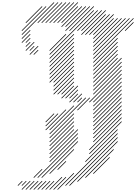

<svg xmlns="http://www.w3.org/2000/svg" viewBox="-20 -1310 1223 1727"><path d="M428.6 147.1 682.9 -107.1 678.6 -111.4 424.3 142.9ZM321.4 290 682.9 -71.4 678.6 -75.7 317.1 285.7ZM428.6 40 647.1 -178.6 642.9 -182.9 424.3 35.7ZM428.6 75.7 647.1 -142.9 642.9 -147.1 424.3 71.4ZM428.6 111.4 682.9 -142.9 678.6 -147.1 424.3 107.1ZM428.6 -31.4 647.1 -250 642.9 -254.3 424.3 -35.7ZM428.6 4.3 647.1 -214.3 642.9 -218.6 424.3 0ZM428.6 -67.1 647.1 -285.7 642.9 -290 424.3 -71.4ZM428.6 -102.9 754.3 -428.6 750 -432.9 424.3 -107.1ZM821.4 -138.6 1075.7 -392.9 1071.4 -397.1 817.1 -142.9ZM821.4 -174.3 1075.7 -428.6 1071.4 -432.9 817.1 -178.6ZM821.4 -102.9 1075.7 -357.1 1071.4 -361.4 817.1 -107.1ZM821.4 -67.1 1075.7 -321.4 1071.4 -325.7 817.1 -71.4ZM821.4 -31.4 1075.7 -285.7 1071.4 -290 817.1 -35.7ZM785.7 40 1075.7 -250 1071.4 -254.3 781.4 35.7ZM785.7 75.7 1075.7 -214.3 1071.4 -218.6 781.4 71.4ZM750 147.1 1040 -142.9 1035.7 -147.1 745.7 142.9ZM571.4 361.4 1040 -107.1 1035.7 -111.4 567.1 357.1ZM607.1 361.4 1040 -71.4 1035.7 -75.7 602.9 357.1ZM678.6 325.7 1040 -35.7 1035.7 -40 674.3 321.4ZM750 290 1004.3 35.7 1000 31.4 745.7 285.7ZM821.4 254.3 968.6 107.1 964.3 102.9 817.1 250ZM821.4 -210 1075.7 -464.3 1071.4 -468.6 817.1 -214.3ZM821.4 -245.7 1075.7 -500 1071.4 -504.3 817.1 -250ZM821.4 -281.4 1075.7 -535.7 1071.4 -540 817.1 -285.7ZM821.4 -317.1 1075.7 -571.4 1071.4 -575.7 817.1 -321.4ZM821.4 -352.9 1075.7 -607.1 1071.4 -611.4 817.1 -357.1ZM821.4 -388.6 1075.7 -642.9 1071.4 -647.1 817.1 -392.9ZM785.7 -388.6 1075.7 -678.6 1071.4 -682.9 781.4 -392.9ZM821.4 -460 1075.7 -714.3 1071.4 -718.6 817.1 -464.3ZM821.4 -495.7 1075.7 -750 1071.4 -754.3 817.1 -500ZM821.4 -531.4 1075.7 -785.7 1071.4 -790 817.1 -535.7ZM821.4 -567.1 1040 -785.7 1035.7 -790 817.1 -571.4ZM821.4 -602.9 1040 -821.4 1035.7 -825.7 817.1 -607.1ZM821.4 -638.6 1040 -857.1 1035.7 -861.4 817.1 -642.9ZM821.4 -674.3 1040 -892.9 1035.7 -897.1 817.1 -678.6ZM821.4 -710 1040 -928.6 1035.7 -932.9 817.1 -714.3ZM821.4 -745.7 1040 -964.3 1035.7 -968.6 817.1 -750ZM821.4 -781.4 1182.9 -1142.9 1178.6 -1147.1 817.1 -785.7ZM821.4 -817.1 1147.1 -1142.9 1142.9 -1147.1 817.1 -821.4ZM821.4 -852.9 1111.4 -1142.9 1107.1 -1147.1 817.1 -857.1ZM821.4 -888.6 1075.7 -1142.9 1071.4 -1147.1 817.1 -892.9ZM821.4 -924.3 1040 -1142.9 1035.7 -1147.1 817.1 -928.6ZM821.4 -960 1004.3 -1142.9 1000 -1147.1 817.1 -964.3ZM821.4 -995.7 1004.3 -1178.6 1000 -1182.9 817.1 -1000ZM785.7 -995.7 968.6 -1178.6 964.3 -1182.9 781.4 -1000ZM750 -995.7 932.9 -1178.6 928.6 -1182.9 745.7 -1000ZM571.4 -1031.4 790 -1250 785.7 -1254.3 567.1 -1035.7ZM607.1 -1031.4 825.7 -1250 821.4 -1254.3 602.9 -1035.7ZM428.6 -817.1 825.7 -1214.3 821.4 -1218.6 424.3 -821.4ZM678.6 -1031.4 861.4 -1214.3 857.1 -1218.6 674.3 -1035.7ZM714.3 -1031.4 897.1 -1214.3 892.9 -1218.6 710 -1035.7ZM714.3 -995.7 932.9 -1214.3 928.6 -1218.6 710 -1000ZM571.4 -1067.1 754.3 -1250 750 -1254.3 567.1 -1071.4ZM535.7 -1067.1 718.6 -1250 714.3 -1254.3 531.4 -1071.4ZM535.7 -1102.9 682.9 -1250 678.6 -1254.3 531.4 -1107.1ZM500 -1102.9 682.9 -1285.7 678.6 -1290 495.7 -1107.1ZM464.3 -1102.9 647.1 -1285.7 642.9 -1290 460 -1107.1ZM428.6 -1102.9 611.4 -1285.7 607.1 -1290 424.3 -1107.1ZM392.9 -1102.9 575.7 -1285.7 571.4 -1290 388.6 -1107.1ZM357.1 -1102.9 540 -1285.7 535.7 -1290 352.9 -1107.1ZM321.4 -1102.9 504.3 -1285.7 500 -1290 317.1 -1107.1ZM178.6 -995.7 468.6 -1285.7 464.3 -1290 174.3 -1000ZM178.6 -1031.4 397.1 -1250 392.9 -1254.3 174.3 -1035.7ZM214.3 -852.9 290 -928.6 285.7 -932.9 210 -857.1ZM250 -852.9 290 -892.9 285.7 -897.1 245.7 -857.1ZM250 -817.1 325.7 -892.9 321.4 -897.1 245.7 -821.4ZM285.7 -817.1 325.7 -857.1 321.4 -861.4 281.4 -821.4ZM214.3 -888.6 254.3 -928.6 250 -932.9 210 -892.9ZM214.3 -924.3 254.3 -964.3 250 -968.6 210 -928.6ZM178.6 -924.3 254.3 -1000 250 -1004.3 174.3 -928.6ZM178.6 -960 254.3 -1035.7 250 -1040 174.3 -964.3ZM428.6 -745.7 647.1 -964.3 642.9 -968.6 424.3 -750ZM428.6 -710 647.1 -928.6 642.9 -932.9 424.3 -714.3ZM428.6 -674.3 647.1 -892.9 642.9 -897.1 424.3 -678.6ZM428.6 -638.6 647.1 -857.1 642.9 -861.4 424.3 -642.9ZM428.6 -602.9 647.1 -821.4 642.9 -825.7 424.3 -607.1ZM428.6 -567.1 647.1 -785.7 642.9 -790 424.3 -571.4ZM464.3 -567.1 647.1 -750 642.9 -754.3 460 -571.4ZM464.3 -531.4 647.1 -714.3 642.9 -718.6 460 -535.7ZM464.3 -495.7 647.1 -678.6 642.9 -682.9 460 -500ZM464.3 -460 647.1 -642.9 642.9 -647.1 460 -464.3ZM500 -460 647.1 -607.1 642.9 -611.4 495.7 -464.3ZM535.7 -460 647.1 -571.4 642.9 -575.7 531.4 -464.3ZM535.7 -424.3 647.1 -535.7 642.9 -540 531.4 -428.6ZM571.4 -424.3 682.9 -535.7 678.6 -540 567.1 -428.6ZM607.1 -424.3 682.9 -500 678.6 -504.3 602.9 -428.6ZM607.1 -388.6 682.9 -464.3 678.6 -468.6 602.9 -392.9ZM428.6 -138.6 647.1 -357.1 642.9 -361.4 424.3 -142.9ZM392.9 -138.6 575.7 -321.4 571.4 -325.7 388.6 -142.9ZM392.9 -174.3 504.3 -285.7 500 -290 388.6 -178.6ZM392.9 -210 468.6 -285.7 464.3 -290 388.6 -214.3ZM428.6 -781.4 647.1 -1000 642.9 -1004.3 424.3 -785.7ZM428.6 -852.9 575.7 -1000 571.4 -1004.3 424.3 -857.1ZM214.3 -1102.9 361.4 -1250 357.1 -1254.3 210 -1107.1ZM1107.1 -1031.4 1182.9 -1107.1 1178.6 -1111.4 1102.9 -1035.7ZM642.9 -388.6 718.6 -464.3 714.3 -468.6 638.6 -392.9ZM678.6 -317.1 790 -428.6 785.7 -432.9 674.3 -321.4ZM678.6 -388.6 718.6 -428.6 714.3 -432.9 674.3 -392.9ZM500 397.1 647.1 250 642.9 245.7 495.7 392.9ZM464.3 397.1 575.7 285.7 571.4 281.4 460 392.9ZM428.6 397.1 540 285.7 535.7 281.4 424.3 392.9ZM392.9 397.1 468.6 321.4 464.3 317.1 388.6 392.9ZM357.1 397.1 432.9 321.4 428.6 317.1 352.9 392.9ZM321.4 397.1 397.1 321.4 392.9 317.1 317.1 392.9ZM285.7 397.1 361.4 321.4 357.1 317.1 281.4 392.9ZM250 397.1 325.7 321.4 321.4 317.1 245.7 392.9ZM214.3 397.1 290 321.4 285.7 317.1 210 392.9ZM178.6 397.1 254.3 321.4 250 317.1 174.3 392.9ZM142.9 361.4 182.9 321.4 178.6 317.1 138.6 357.1ZM178.6 361.4 218.6 321.4 214.3 317.1 174.3 357.1ZM285.7 290 361.4 214.3 357.1 210 281.4 285.7ZM357.1 290 682.9 -35.7 678.6 -40 352.9 285.7ZM428.6 254.3 647.1 35.7 642.9 31.4 424.3 250ZM500 218.6 575.7 142.9 571.4 138.6 495.7 214.3Z"/></svg>

Font: Gossip High Needlepoint
Style: Regular
Weight: 100
Width: 7
Designer: Deborah Khodanovich
Version: Version 1.001;Glyphs 3.3.1 (3343)